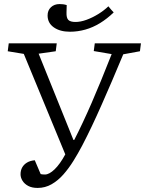

<svg xmlns="http://www.w3.org/2000/svg" viewBox="-20 -914 713 944"><path d="M341 -226H345Q387 -308 430.5 -408Q474 -508 529 -648L441 -663L446 -701H673L668 -662L586 -647Q557 -577 530.5 -515.5Q504 -454 479.5 -398.5Q455 -343 431.5 -293.5Q408 -244 384 -198Q364 -160 341 -123Q318 -86 291.5 -56Q265 -26 233.5 -8Q202 10 165 10Q137 10 118.5 0Q100 -10 90.5 -25.5Q81 -41 81 -57Q81 -76 89 -90.5Q97 -105 112.5 -114.5Q128 -124 151 -126L180 -58Q184 -57 189.5 -56.5Q195 -56 201 -56Q222 -56 248.5 -81.5Q275 -107 301 -155L97 -649L18 -662L23 -701H259L254 -662L170 -650ZM324 -758Q275 -758 244.5 -779.5Q214 -801 214 -838Q214 -863 230.5 -878.5Q247 -894 273 -894Q282 -894 290 -893Q298 -892 308 -889L307 -853Q306 -826 316 -816Q326 -806 351 -806Q376 -806 405 -816.5Q434 -827 462.5 -844.5Q491 -862 513 -883Q513 -883 517 -878Q521 -873 527 -866Q533 -859 539 -853Q507 -822 472 -800.5Q437 -779 399.5 -768.5Q362 -758 324 -758Z"/></svg>

Font: Literata Light
Style: Italic
Weight: 300
Italic angle: -2°
Designer: Latin by Veronika Burian and Jose Scaglione. Greek by Irene Vlachou. Cyrillic by Vera Evstafieva
Foundry: TypeTogether
Version: Version 3.103;gftools[0.9.29]